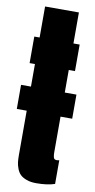

<svg xmlns="http://www.w3.org/2000/svg" viewBox="-97 -901 471 950"><g transform="rotate(10 139.0 -425.5)"><path d="M49.3 -859.9H219.2V-704.1H250.5V-570.8H219.2V-457.5H277.8V-336.4H219.2V-158.7Q219.2 -149.4 219.7 -144Q220.2 -138.7 221.7 -132.6Q223.1 -126.5 227.3 -123.8Q231.4 -121.1 237.8 -121.1Q244.1 -121.1 250.5 -123V-3.9Q213.4 8.8 157.2 8.8Q128.9 8.8 108.6 1.2Q88.4 -6.3 77.1 -17.3Q65.9 -28.3 59.3 -45.7Q52.7 -63 51 -78.1Q49.3 -93.3 49.3 -112.8V-336.4H-0.5V-457.5H49.3V-570.8H22.5V-704.1H49.3Z"/></g></svg>

Font: Anton
Style: Regular
Weight: 400
Foundry: vernon adams
Version: Version 1.000